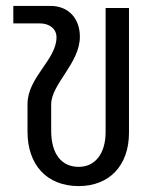

<svg xmlns="http://www.w3.org/2000/svg" viewBox="-20 -621 527 649"><path d="M246 8C350 8 416 -62 416 -172V-594H337V-175C337 -101 301 -57 246 -57C187 -57 153 -102 153 -179V-268C153 -337 250 -407 250 -497C250 -559 211 -601 151 -601H25V-542H114C148 -542 171 -523 171 -495C171 -419 73 -360 73 -269V-176C73 -64 138 8 246 8Z"/></svg>

Font: Vanilla Cream Book
Style: Regular
Weight: 400
Designer: Jeremy Tribby, Jinavaṁso
Foundry: Tribby Type
Version: Version 1.422;Glyphs 3.1.2 (3151)